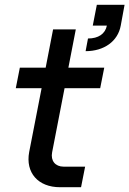

<svg xmlns="http://www.w3.org/2000/svg" viewBox="-20 -783 541 803"><path d="M348 -622 338 -569C415 -569 473 -610 485 -676L501 -763H385L368 -676H427C420 -641 391 -622 348 -622ZM231 0H319L336 -86H246C211 -86 191 -111 198 -146L250 -414H399L416 -500H266L297 -660H202L171 -500H63L46 -414H154L102 -147C86 -61 139 0 231 0Z"/></svg>

Font: Uncut Sans Medium Italic
Style: Regular
Weight: 500
Italic angle: -11°
Designer: Kasper Nordkvist
Foundry: UNCUT.wtf
Version: Version 1.304;Glyphs 3.2 (3246)